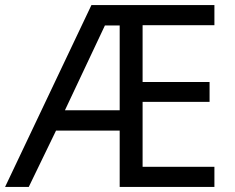

<svg xmlns="http://www.w3.org/2000/svg" viewBox="-21 -734 922 754"><path d="M821 0H449V-221H199L92 0H-1L338 -714H821V-635H539V-412H802V-334H539V-79H821ZM234 -301H449V-634H391Z"/></svg>

Font: Noto Sans Bamum
Style: Regular
Weight: 400
Designer: Monotype Design Team
Foundry: Monotype Imaging Inc.
Version: Version 2.001